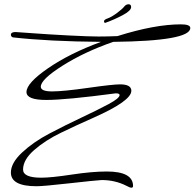

<svg xmlns="http://www.w3.org/2000/svg" viewBox="-20 -849 911 899"><path d="M594 -816Q594 -799 554.5 -778Q515 -757 473 -742Q467 -742 467 -749.5Q467 -757 484.5 -763Q502 -769 527.5 -788Q553 -807 561.5 -818Q570 -829 582 -829Q594 -829 594 -816ZM171 -443Q171 -477 273 -541.5Q375 -606 510 -653Q871 -657 871 -718Q871 -735 827 -735Q705 -735 530 -680Q486 -678 442 -678Q398 -678 301.5 -683Q205 -688 132 -693.5Q59 -699 53 -699Q31 -699 31 -686Q31 -678 40 -674Q209 -655 453 -653Q306 -599 205 -529.5Q104 -460 104 -418Q104 -381 196.5 -381Q289 -381 522 -412Q540 -412 540 -404Q540 -389 487.5 -361Q435 -333 360.5 -298Q286 -263 211 -223.5Q136 -184 83.5 -135Q31 -86 31 -41Q31 23 151 23Q183 23 303 9.5Q423 -4 456 -6Q519 -6 572 21Q589 30 594 30Q603 30 603 22Q603 -46 480 -46Q411 -46 315.5 -31.5Q220 -17 173 -17Q88 -17 88 -55Q88 -101 140 -146.5Q192 -192 266.5 -228Q341 -264 416 -297Q595 -376 595 -424Q595 -454 542 -454Q508 -454 392 -437.5Q276 -421 223.5 -421Q171 -421 171 -443Z"/></svg>

Font: Mrs Saint Delafield
Style: Regular
Weight: 400
Designer: Alejandro Paul
Foundry: Alejandro Paul
Version: Version 1.000